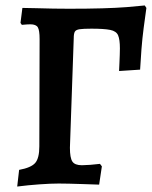

<svg xmlns="http://www.w3.org/2000/svg" viewBox="-20 -672 556 703"><path d="M43 11 50 -50Q94 -58 109 -75.5Q124 -93 124 -136L125 -529Q125 -561 118.5 -572Q112 -583 91 -583Q86 -583 78 -582.5Q70 -582 60 -581L55 -588L62 -643Q84 -643 113.5 -642Q143 -641 175 -640.5Q207 -640 233 -640Q302 -640 354 -641.5Q406 -643 444.5 -646Q483 -649 510 -652L516 -643Q511 -608 506 -569.5Q501 -531 498 -492.5Q495 -454 493 -417L416 -412Q417 -431 417.5 -445Q418 -459 418.5 -471Q419 -483 419 -495Q419 -527 412.5 -542.5Q406 -558 383.5 -562.5Q361 -567 315 -567Q285 -567 271.5 -565Q258 -563 254 -556Q250 -549 250 -532L236 -131Q236 -94 245 -80.5Q254 -67 280 -67Q291 -67 311 -68.5Q331 -70 346 -72L353 -63L343 4Q312 3 283.5 2Q255 1 232.5 0.5Q210 0 195 0Q166 0 124 3Q82 6 43 11Z"/></svg>

Font: Alegreya SemiBold
Style: Regular
Weight: 600
Designer: Juan Pablo del Peral
Foundry: Huerta Tipografica
Version: Version 2.009